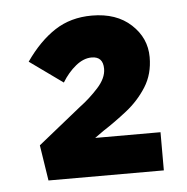

<svg xmlns="http://www.w3.org/2000/svg" viewBox="-37 -832 439 451"><g transform="rotate(-5 182.0 -606.5)"><path d="M60 -418 47 -502 149 -584Q172 -601 192.5 -623.5Q213 -646 213 -668Q213 -697 186 -697Q167 -697 148.5 -682Q130 -667 116 -644L38 -700Q70 -746 107.5 -770.5Q145 -795 195 -795Q253 -795 287.5 -763Q322 -731 322 -686Q322 -646 303 -616Q284 -586 255.5 -563.5Q227 -541 199 -523L178 -508H332V-418Z"/></g></svg>

Font: Lexend
Style: Bold
Weight: 700
Designer: Bonnie Shaver-Troup, Thomas Jockin
Foundry: Lexend
Version: Version 1.007; ttfautohint (v1.8.3)